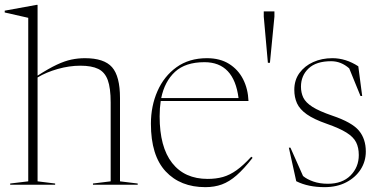

<svg xmlns="http://www.w3.org/2000/svg" viewBox="-28 -762 1571 792"><path d="M199.5 0H14V-5L88.5 -14V-688.5L-8.5 -710.5V-718L123 -742H127V-450Q173 -479.5 206 -495Q239 -510.5 266.5 -516.2Q294 -522 322.5 -522Q401.5 -522 434.2 -484.8Q467 -447.5 467 -357.5V-14L540 -5V0H355.5V-5L428.5 -14V-339.5Q428.5 -399 416.5 -431.8Q404.5 -464.5 377.2 -477.8Q350 -491 303.5 -491Q258 -491 210.2 -477.5Q162.5 -464 127 -442.5V-14L199.5 -5Z M825.5 -522Q879.5 -522 917 -498.5Q954.5 -475 974.8 -435.2Q995 -395.5 997 -345.5H635Q630.5 -316 630.5 -282Q630.5 -155.5 682 -89.8Q733.5 -24 828.5 -24Q863.5 -24 891.8 -32Q920 -40 948 -60Q976 -80 1008.5 -115.5L1014 -111Q978.5 -65.5 948.2 -39Q918 -12.5 887.2 -1.2Q856.5 10 819 10Q716 10 655.2 -55.2Q594.5 -120.5 594.5 -251.5Q594.5 -324.5 621.5 -386Q648.5 -447.5 700.2 -484.8Q752 -522 825.5 -522ZM815.5 -505.5Q737 -505.5 694 -465.8Q651 -426 637 -357.5H956Q937 -505.5 815.5 -505.5Z M1077 -503 1060 -693.5V-715H1104V-693.5L1085.5 -503Z M1343 -522Q1398.5 -522 1450 -488.5L1466 -366H1459L1412.5 -480Q1379 -509.5 1338 -509.5Q1276.5 -509.5 1245 -479.8Q1213.5 -450 1213.5 -404.5Q1213.5 -379.5 1223.2 -359.2Q1233 -339 1260.8 -321.2Q1288.5 -303.5 1342.5 -285Q1424 -257.5 1452.5 -223.2Q1481 -189 1481 -137Q1481 -96.5 1459.8 -63.2Q1438.5 -30 1400.2 -10Q1362 10 1310.5 10Q1277.5 10 1248.2 4Q1219 -2 1194 -14.5L1163.5 -153H1170L1222 -36Q1238 -22.5 1264.5 -13.2Q1291 -4 1324.5 -4Q1384 -4 1418 -38.2Q1452 -72.5 1452 -122.5Q1452 -153 1441 -175Q1430 -197 1401.2 -215Q1372.5 -233 1319.5 -251.5Q1266.5 -270 1237.5 -290.5Q1208.5 -311 1197.2 -335.8Q1186 -360.5 1186 -391.5Q1186 -431.5 1207.2 -460.8Q1228.5 -490 1264 -506Q1299.5 -522 1343 -522Z"/></svg>

Font: Newsreader Display ExtraLight
Style: Regular
Weight: 275
Designer: Hugues Gentile
Foundry: Production Type
Version: Version 1.001